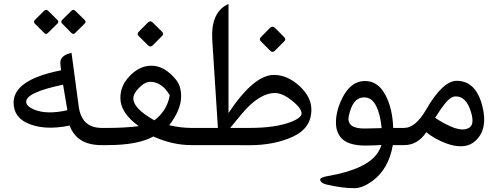

<svg xmlns="http://www.w3.org/2000/svg" viewBox="-20 -755 2593 999"><path d="M509.8 -89.4Q509.8 -89.4 517.6 -89.4Q534.7 -89.4 534.7 -47.9V-44.9Q534.7 0 517.6 0H507.3Q379.9 0 342.3 -101.6Q204.6 -73.7 117.2 -116.7Q51.8 -148.9 50.8 -219.2Q48.8 -340.3 297.9 -389.2Q294.4 -416.5 293.9 -422.9Q291 -463.9 342.8 -477.5L352.1 -480.5L389.6 -200.7Q404.8 -89.4 509.8 -89.4ZM330.6 -181.6 308.1 -314.5Q107.4 -272.5 116.7 -221.2Q120.6 -199.7 159.2 -184.1Q225.6 -157.7 330.6 -181.6ZM232.1 -697.5 278.6 -651Q288.1 -641.6 279.2 -632.7L229.9 -584Q219.9 -573.5 210 -583.4L160.7 -632.7Q152.4 -641.6 162.3 -652.1L208.9 -698.1Q219.9 -709.7 232.1 -697.5ZM373.3 -697.5 420.4 -651Q429.8 -641.6 421 -632.7L371.7 -584Q361.7 -573.5 351.7 -583.4L303 -632.7Q293.6 -641.6 304.7 -652.6L350.6 -698.1Q361.7 -709.7 373.3 -697.5Z M974.6 0Q877.4 0 777.8 -44.9Q697.8 0 539.6 0H512.7Q476.1 0 476.1 -44.9V-47.9Q476.1 -89.4 512.7 -89.4H539.1Q629.9 -89.4 701.7 -98.6Q606.4 -168 606.4 -244.6Q606.4 -301.8 642.6 -345.7Q697.8 -412.6 766.6 -413.1Q835.9 -414.1 896.5 -339.4Q922.9 -306.2 922.4 -252.4Q921.9 -183.6 860.4 -103.5Q919.4 -89.4 977.1 -89.4H1019Q1036.1 -89.4 1036.1 -47.9V-44.9Q1036.1 0 1019 0ZM783.2 -128.9Q849.6 -179.2 863.3 -259.3Q822.8 -328.1 764.2 -329.1Q734.4 -330.1 704.1 -298.8Q673.3 -267.6 673.8 -242.7Q673.8 -190.4 783.2 -128.9ZM775.9 -636.7 823 -589.7Q834.1 -578.6 823.5 -568.1L774.3 -518.8Q762.1 -507.1 750.4 -518.8L701.7 -567.5Q690.1 -578.6 703.4 -591.3L748.8 -637.3Q762.1 -650.6 775.9 -636.7Z M1177.7 -89.4H1277.8Q1413.6 -89.4 1493.7 -120.6Q1550.3 -142.6 1549.3 -166Q1546.9 -198.2 1481.4 -244.6Q1443.8 -271 1410.6 -271Q1326.7 -270.5 1234.4 -158.2ZM1014.2 -89.4H1113.8L1084.5 -545.9Q1075.7 -683.6 1158.2 -729L1168.9 -734.9V-167Q1301.8 -366.2 1406.2 -365.2Q1476.6 -364.7 1539.6 -306.2Q1598.6 -251 1600.1 -188Q1602.1 -88.9 1503.9 -43.9Q1405.8 1 1275.9 0.5L1165.5 0H1014.2Q977.5 0 977.5 -44.9V-47.9Q977.5 -89.4 1014.2 -89.4ZM1411.7 -608.9 1458.7 -561.8Q1469.8 -550.8 1459.3 -540.2L1410 -490.9Q1397.8 -479.3 1386.2 -490.9L1337.5 -539.7Q1325.8 -550.8 1339.1 -563.5L1384.5 -609.5Q1397.8 -622.7 1411.7 -608.9Z M1880.9 -333.5Q1950.7 -333 1989.7 -252.4Q2022.5 -185.1 2025.9 -89.4H2080.6Q2097.7 -89.4 2097.7 -47.9V-44.9Q2097.7 0 2080.6 0H2023.9Q2002.4 124 1918.5 186Q1866.7 224.1 1824.7 224.1Q1757.8 224.1 1677.2 204.6Q1649.4 197.8 1646 181.2Q1643.1 168.5 1685.1 161.1Q1890.6 126 1947.3 37.1Q1958.5 19 1964.8 -0.5Q1922.4 2 1883.3 2.4Q1789.6 2.9 1753.9 -39.1Q1727.5 -70.3 1728 -118.7Q1728 -181.6 1764.2 -251Q1808.1 -334.5 1880.9 -333.5ZM1868.2 -248Q1814 -243.7 1794.9 -151.4Q1781.2 -84 1881.8 -86.4Q1923.8 -87.4 1965.8 -88.4Q1959 -159.2 1937.5 -203.1Q1913.1 -252 1868.2 -248Z M2083 0Q2083 0 2075.7 0Q2039.1 0 2039.1 -44.9V-47.9Q2039.1 -89.4 2075.7 -89.4H2082.5Q2142.1 -89.4 2196.8 -184.1Q2283.7 -335 2357.4 -334.5Q2456.1 -333.5 2489.3 -204.6Q2520 -86.9 2457 -25.4Q2426.8 4.4 2383.8 5.9Q2344.7 7.3 2299.3 -9.8Q2241.2 -32.2 2197.8 -66.9Q2153.3 0 2083 0ZM2320.3 -99.1Q2387.7 -68.4 2421.9 -90.8Q2448.7 -108.4 2432.1 -167Q2407.2 -255.4 2349.6 -253.4Q2325.7 -252.4 2299.8 -221.7Q2274.4 -190.9 2244.1 -142.1Q2280.8 -117.2 2320.3 -99.1Z"/></svg>

Font: Gandom FD
Style: FD
Weight: 400
Foundry: DejaVu fonts team - Redesigned by Saber Rastikerdar - Based on Samim Font
Version: Version 0.6